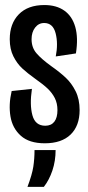

<svg xmlns="http://www.w3.org/2000/svg" viewBox="-20 -558 350 762"><path d="M26.3 -196.7 106.7 -205.3Q97.3 -141.7 108.7 -100.3Q120 -59 159.7 -59Q183 -59 195.5 -74.8Q208 -90.7 208 -121Q208 -148 197.5 -168.7Q187 -189.3 169.2 -206.3Q151.3 -223.3 120.3 -245Q89 -267.3 68.3 -286.5Q47.7 -305.7 33.2 -334.3Q18.7 -363 18.7 -402.3Q18.7 -464.3 54.7 -501.2Q90.7 -538 156 -538Q204 -538 235.3 -515.8Q266.7 -493.7 278.8 -450.7Q291 -407.7 281.3 -346L201.3 -334Q211.3 -385 200.8 -425.8Q190.3 -466.7 155.3 -466.7Q133.3 -466.7 119.3 -448.5Q105.3 -430.3 105.3 -402.3Q105.3 -369.3 124.7 -346.7Q144 -324 183.7 -295.3Q217.3 -271.7 240.8 -249.7Q264.3 -227.7 280.2 -195.8Q296 -164 296 -121Q296 -58.7 260.2 -24Q224.3 10.7 157.7 10.7Q96 10.7 62.7 -19.2Q29.3 -49 21.5 -96Q13.7 -143 26.3 -196.7ZM117 37.7H200.7Q200.7 80.7 188 118.5Q175.3 156.3 154 183.7H89Q107.3 135.3 112.2 103.7Q117 72 117 37.7Z"/></svg>

Font: Bricolage Grotesque 96pt Condensed ExBd
Style: Regular
Weight: 800
Width: 3
Designer: Mathieu Triay
Foundry: Atelier Triay
Version: Version 1.001;Glyphs 3.2 (3207)